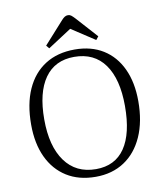

<svg xmlns="http://www.w3.org/2000/svg" viewBox="-99 -1004 936 1098"><g transform="rotate(-10 369.0 -455.0)"><path d="M368 14Q270 14 200 -30Q130 -74 92.5 -154Q55 -234 55 -344Q55 -463 93 -548Q131 -633 202.5 -678.5Q274 -724 374 -724Q470 -724 539 -681Q608 -638 645 -558.5Q682 -479 682 -370Q682 -252 643.5 -165.5Q605 -79 534.5 -32.5Q464 14 368 14ZM377 -29Q488 -29 545 -112.5Q602 -196 602 -356Q602 -513 541 -598Q480 -683 364 -683Q252 -683 193 -599.5Q134 -516 134 -360Q134 -204 197.5 -116.5Q261 -29 377 -29ZM233 -756 218 -774 334 -903Q343 -913 351.5 -918.5Q360 -924 371 -924Q381 -924 389 -918Q397 -912 411 -897L521 -775L506 -756L370 -845Z"/></g></svg>

Font: Literata 36pt Light
Style: Regular
Weight: 300
Designer: Latin by Veronika Burian and Jose Scaglione. Greek by Irene Vlachou. Cyrillic by Vera Evstafieva.
Foundry: TypeTogether
Version: Version 3.002